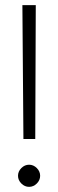

<svg xmlns="http://www.w3.org/2000/svg" viewBox="-20 -720 226 746"><path d="M119 -700 117 -180H71L67 -700ZM93 6Q76 6 63 -7Q50 -20 50 -37Q50 -54 63 -67Q76 -80 93 -80Q110 -80 123 -67Q136 -54 136 -37Q136 -20 123 -7Q110 6 93 6Z"/></svg>

Font: Kulim Park ExtraLight
Style: Regular
Weight: 275
Designer: Noponies / Dale Sattler
Foundry: Noponies
Version: Version 1.000; ttfautohint (v1.8.3)